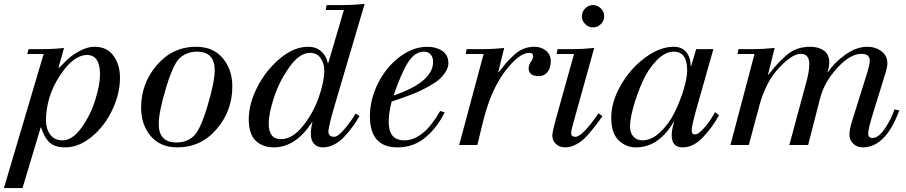

<svg xmlns="http://www.w3.org/2000/svg" viewBox="-74 -741 4631 981"><path d="M-54 220 149 -465H65L72 -490H142Q199 -490 253 -496L225 -396L227 -394Q262 -429 281 -446Q300 -463 337 -482.5Q374 -502 409 -502Q473 -502 506 -456Q539 -410 539 -344Q539 -263 500 -180Q461 -97 395 -42.5Q329 12 259 12Q207 12 179.5 -13Q152 -38 136 -90H134L41 220ZM437 -360Q437 -460 371 -460Q300 -460 230.5 -352.5Q161 -245 161 -125Q161 -83 182.5 -53.5Q204 -24 245 -24Q297 -24 343.5 -90Q390 -156 413.5 -233Q437 -310 437 -360Z M1113 -299Q1113 -175 1033 -81.5Q953 12 832 12Q745 12 696 -46Q647 -104 647 -191Q647 -315 727.5 -408.5Q808 -502 928 -502Q1015 -502 1064 -444Q1113 -386 1113 -299ZM1023 -383Q1023 -477 932 -477Q880 -477 844 -444Q811 -414 774 -291Q737 -168 737 -107Q737 -13 828 -13Q880 -13 916 -46Q949 -76 986 -199Q1023 -322 1023 -383Z M1299 -110Q1299 -30 1361 -30Q1420 -30 1473.5 -97Q1527 -164 1555 -244.5Q1583 -325 1583 -381Q1583 -417 1564 -444Q1545 -471 1510 -471Q1457 -471 1405.5 -399.5Q1354 -328 1326.5 -244.5Q1299 -161 1299 -110ZM1743 -161 1763 -148Q1745 -117 1728.5 -94.5Q1712 -72 1687.5 -45Q1663 -18 1634.5 -3Q1606 12 1576 12Q1546 12 1530 -7Q1514 -26 1514 -57Q1514 -83 1522 -116L1520 -118V-116Q1436 12 1325 12Q1269 12 1233 -21.5Q1197 -55 1197 -132Q1197 -211 1241.5 -297.5Q1286 -384 1357.5 -443Q1429 -502 1500 -502Q1541 -502 1567.5 -478.5Q1594 -455 1601 -418H1603L1683 -690H1590L1595 -715H1677Q1733 -715 1789 -721L1640 -216Q1604 -95 1604 -69Q1604 -42 1633 -42Q1654 -42 1689.5 -85.5Q1725 -129 1743 -161Z M2175 -174 2198 -167Q2161 -91 2100.5 -39.5Q2040 12 1957 12Q1816 12 1816 -147Q1816 -232 1857 -314.5Q1898 -397 1967 -449.5Q2036 -502 2110 -502Q2154 -502 2185.5 -481Q2217 -460 2217 -418Q2217 -397 2204 -376Q2191 -355 2174 -339Q2157 -323 2126.5 -305.5Q2096 -288 2075 -278Q2054 -268 2017.5 -254Q1981 -240 1968.5 -236Q1956 -232 1927 -222Q1912 -164 1912 -117Q1912 -24 1992 -24Q2090 -24 2175 -174ZM2139 -425Q2139 -448 2126.5 -462.5Q2114 -477 2092 -477Q2045 -477 2010 -421Q1975 -365 1937 -253Q2139 -322 2139 -425Z M2397 -465H2306L2310 -490H2390Q2447 -490 2502 -496L2472 -374L2474 -372Q2498 -403 2511 -418Q2524 -433 2549 -457Q2574 -481 2600.5 -491.5Q2627 -502 2656 -502Q2692 -502 2716 -481.5Q2740 -461 2740 -429Q2740 -394 2723.5 -373Q2707 -352 2680 -352Q2627 -352 2627 -392Q2627 -407 2638.5 -425Q2650 -443 2650 -453Q2650 -471 2630 -471Q2578 -471 2505.5 -375.5Q2433 -280 2392 -112L2365 0H2272Z M2859 -465H2770L2775 -490H2850Q2906 -490 2962 -496L2853 -104Q2844 -72 2844 -62Q2844 -42 2866 -42Q2901 -42 2984 -162L3004 -148Q2989 -125 2967 -97Q2945 -69 2923.5 -45Q2902 -21 2872.5 -4.5Q2843 12 2814 12Q2785 12 2766.5 -5.5Q2748 -23 2748 -48Q2748 -66 2764 -125ZM2916 -618Q2899 -635 2899 -658Q2899 -681 2916 -698Q2933 -715 2956 -715Q2979 -715 2996 -698Q3013 -681 3013 -658Q3013 -635 2996 -618Q2979 -601 2956 -601Q2933 -601 2916 -618Z M3483 -490H3571L3485 -187Q3460 -98 3460 -74Q3460 -54 3477 -54Q3496 -54 3528.5 -93Q3561 -132 3579 -168L3600 -153Q3566 -90 3517 -39Q3468 12 3415 12Q3358 12 3358 -49Q3358 -80 3370 -116L3368 -118Q3291 12 3175 12Q3124 12 3086.5 -24.5Q3049 -61 3049 -140Q3049 -220 3097.5 -305Q3146 -390 3221.5 -446Q3297 -502 3368 -502Q3410 -502 3432.5 -474.5Q3455 -447 3455 -403H3457ZM3145 -94Q3145 -63 3162 -43.5Q3179 -24 3209 -24Q3255 -24 3299.5 -66Q3344 -108 3373 -167Q3402 -226 3419.5 -285Q3437 -344 3437 -382Q3437 -477 3369 -477Q3324 -477 3280 -431.5Q3236 -386 3208 -322Q3180 -258 3162.5 -195.5Q3145 -133 3145 -94Z M3658 0 3781 -465H3694L3699 -490H3772Q3828 -490 3884 -496L3850 -359H3852Q3881 -395 3897 -413Q3913 -431 3941 -456Q3969 -481 3999.5 -491.5Q4030 -502 4066 -502Q4108 -502 4135.5 -482.5Q4163 -463 4163 -423Q4163 -396 4154 -374H4158Q4189 -422 4245.5 -462Q4302 -502 4357 -502Q4399 -502 4429.5 -479.5Q4460 -457 4460 -417Q4460 -401 4452 -374L4380 -140Q4362 -80 4362 -59Q4362 -36 4384 -36Q4416 -36 4449.5 -87.5Q4483 -139 4496 -182L4521 -177Q4451 12 4334 12Q4305 12 4285.5 -7Q4266 -26 4266 -53Q4266 -81 4280 -124L4358 -373Q4370 -413 4370 -431Q4370 -466 4327 -466Q4270 -466 4203.5 -393.5Q4137 -321 4116 -238L4055 0H3959L4044 -315Q4061 -374 4061 -413Q4061 -466 4017 -466Q3973 -466 3905.5 -393.5Q3838 -321 3806 -202L3752 0Z"/></svg>

Font: Justus
Style: Italic
Weight: 400
Italic angle: -12°
Version: Version 001.001